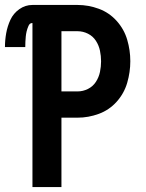

<svg xmlns="http://www.w3.org/2000/svg" viewBox="-68 -755 588 775"><path d="M63 0V-662H62Q52 -662 47 -650.5Q42 -639 39.5 -628.5Q37 -618 36 -607.5Q35 -597 34.5 -586.5Q34 -576 34 -565H-48Q-48 -593 -43 -621Q-38 -649 -26 -675Q-14 -701 10 -718Q34 -735 63 -735H245Q289 -735 331 -719.5Q373 -704 403 -670.5Q433 -637 445.5 -594.5Q458 -552 458 -508Q458 -464 445.5 -421Q433 -378 403 -344.5Q373 -311 331 -295.5Q289 -280 245 -280H180V0ZM245 -386Q267 -386 287 -396Q307 -406 319 -424.5Q331 -443 335.5 -464.5Q340 -486 340 -507.5Q340 -529 335.5 -550.5Q331 -572 319 -590.5Q307 -609 287 -619Q267 -629 245 -629H180V-386Z"/></svg>

Font: Iosevka SS01
Style: Bold
Weight: 700
Monospace: yes
Designer: Belleve Invis
Foundry: Belleve Invis
Version: 2.3.3; ttfautohint (v1.8.3)